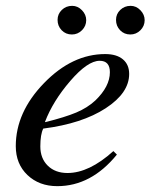

<svg xmlns="http://www.w3.org/2000/svg" viewBox="-20 -626 515 657"><path d="M475 -557Q475 -537 460.5 -522.5Q446 -508 426 -508Q405 -508 391 -522.5Q377 -537 377 -558Q377 -578 391.5 -592Q406 -606 427 -606Q446 -606 460.5 -591Q475 -576 475 -557ZM275 -557Q275 -537 260.5 -522.5Q246 -508 226 -508Q205 -508 191 -522.5Q177 -537 177 -558Q177 -578 191.5 -592Q206 -606 227 -606Q246 -606 260.5 -591Q275 -576 275 -557ZM368 -109 380 -97Q292 11 176 11Q114 11 74 -27Q34 -65 34 -126Q34 -242 130.5 -341.5Q227 -441 340 -441Q379 -441 400.5 -423Q422 -405 422 -373Q422 -308 341.5 -255.5Q261 -203 128 -186Q118 -166 118 -125Q118 -84 143.5 -59Q169 -34 211 -34Q285 -34 368 -109ZM134 -209 135 -208Q203 -225 241 -241Q279 -257 306 -282Q356 -330 356 -379Q356 -418 321 -418Q280 -418 220.5 -349Q161 -280 134 -209Z"/></svg>

Font: STIX MathJax Alphabets
Style: Italic
Weight: 400
Italic angle: -16.33°
Designer: MicroPress Inc., with final additions and corrections provided by Coen Hoffman, Elsevier (retired)
Version: Version 1.1.1